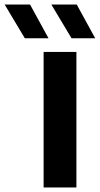

<svg xmlns="http://www.w3.org/2000/svg" viewBox="-106 -823 441 843"><path d="M85.5 0V-595H229.5V0ZM208 -655 119.5 -803H231L312 -655ZM3 -655 -85.5 -803H26L107 -655Z"/></svg>

Font: Encode Sans SC Expanded SemiBold
Style: Regular
Weight: 600
Width: 7
Designer: Multiple Designers
Foundry: Impallari Type
Version: Version 3.002